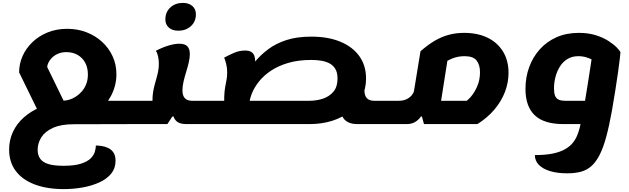

<svg xmlns="http://www.w3.org/2000/svg" viewBox="-20 -832 4347 1326"><path d="M420 474Q305 474 220 442Q135 410 89 349Q43 288 43 201Q43 135 69.5 78.5Q96 22 145 -21.5Q194 -65 260 -92L243 -64L112 -332Q112 -391 136 -445Q160 -499 204.5 -541.5Q249 -584 310 -608.5Q371 -633 444 -633Q515 -633 576.5 -609.5Q638 -586 684.5 -543.5Q731 -501 757.5 -444Q784 -387 784 -319Q784 -279 774.5 -242Q765 -205 747.5 -171.5Q730 -138 706 -109L683 -136H912L886 25L489 26Q401 26 346 51Q291 76 265.5 116.5Q240 157 240 203Q240 237 256 262Q272 287 311 300Q350 313 418 313Q494 313 539 298.5Q584 284 606 262Q628 240 635 216Q642 192 642 173Q660 173 683 176.5Q706 180 728 190.5Q750 201 764 222Q778 243 778 279Q778 330 748 367Q718 404 666.5 427.5Q615 451 551.5 462.5Q488 474 420 474ZM419 -137Q436 -137 458.5 -143.5Q481 -150 503.5 -164.5Q526 -179 545 -200.5Q564 -222 575.5 -251.5Q587 -281 587 -318Q587 -365 568 -399.5Q549 -434 515.5 -453Q482 -472 439 -472Q405 -472 379.5 -460.5Q354 -449 338 -432.5Q322 -416 314 -398.5Q306 -381 306 -369ZM886 25 912 -136Q930 -136 933.5 -114.5Q937 -93 931 -55Q925 -18 914.5 3.5Q904 25 886 25Z M887 25 913 -136H1099L1033 -70V-138Q1033 -170 1037.5 -197Q1042 -224 1048.5 -248Q1055 -272 1061.5 -295Q1068 -318 1072.5 -341.5Q1077 -365 1077 -391Q1077 -419 1071.5 -443.5Q1066 -468 1056 -481Q1100 -504 1142.5 -517Q1185 -530 1219 -530Q1258 -530 1274.5 -511.5Q1291 -493 1291 -459Q1291 -432 1283.5 -400Q1276 -368 1265.5 -334.5Q1255 -301 1247.5 -268.5Q1240 -236 1240 -208Q1240 -172 1256.5 -154Q1273 -136 1307 -136H1393L1367 25H1265Q1216 25 1193.5 -0.5Q1171 -26 1171 -78L1219 -27H1170L1136 25ZM1367 25 1393 -136Q1411 -136 1414.5 -114.5Q1418 -93 1412 -55Q1406 -18 1395.5 3.5Q1385 25 1367 25ZM887 25Q869 25 865.5 3Q862 -19 868 -56Q874 -93 884.5 -114.5Q895 -136 913 -136ZM1211 -620Q1170 -620 1146 -641.5Q1122 -663 1122 -697Q1122 -749 1156.5 -780.5Q1191 -812 1243 -812Q1284 -812 1308.5 -790.5Q1333 -769 1333 -734Q1333 -683 1298.5 -651.5Q1264 -620 1211 -620Z M2450 25Q2409 25 2384 12Q2359 -1 2348 -21.5Q2337 -42 2337 -62Q2337 -86 2345.5 -115.5Q2354 -145 2362 -174.5Q2370 -204 2370 -228L2497 -208Q2497 -190 2501 -176.5Q2505 -163 2513.5 -154Q2522 -145 2534.5 -140.5Q2547 -136 2564 -136H2665L2639 25ZM1368 25 1394 -136H1594L1532 -55Q1527 -121 1528.5 -162Q1530 -203 1535 -230.5Q1540 -258 1544.5 -280.5Q1549 -303 1549 -332Q1549 -363 1542 -391Q1535 -419 1528 -434Q1554 -448 1593 -465.5Q1632 -483 1671 -483Q1700 -483 1715.5 -473Q1731 -463 1737 -445.5Q1743 -428 1742.5 -403Q1742 -378 1737 -348L1669 -307Q1701 -357 1740.5 -405Q1780 -453 1833 -492.5Q1886 -532 1958.5 -555.5Q2031 -579 2130 -579Q2246 -579 2330.5 -544Q2415 -509 2461.5 -444.5Q2508 -380 2508 -289Q2508 -219 2479 -161.5Q2450 -104 2397.5 -62Q2345 -20 2273.5 2.5Q2202 25 2117 25ZM1701 -109 1638 -136H2117Q2166 -136 2210 -150.5Q2254 -165 2282.5 -198.5Q2311 -232 2311 -289Q2311 -332 2295 -357.5Q2279 -383 2252.5 -396Q2226 -409 2194 -413.5Q2162 -418 2130 -418Q2040 -418 1970.5 -397.5Q1901 -377 1851 -343.5Q1801 -310 1768.5 -269Q1736 -228 1719.5 -186.5Q1703 -145 1701 -109ZM1368 25Q1350 25 1346.5 3Q1343 -19 1349 -56Q1355 -93 1365.5 -114.5Q1376 -136 1394 -136ZM2639 25 2665 -136Q2683 -136 2686.5 -114.5Q2690 -93 2684 -55Q2678 -18 2667.5 3.5Q2657 25 2639 25Z M2640 25 2666 -136H2734Q2765 -136 2787 -146.5Q2809 -157 2822.5 -173Q2836 -189 2839 -203L2884 -478Q2934 -522 2981.5 -550Q3029 -578 3079 -591.5Q3129 -605 3185 -605Q3279 -605 3347.5 -571.5Q3416 -538 3454 -476Q3492 -414 3492 -329Q3492 -262 3467.5 -197.5Q3443 -133 3395 -76Q3347 -19 3277 25H2908L2894 -27H2886Q2878 -11 2852.5 7Q2827 25 2787 25ZM3016 -71 2960 -136H3270L3183 -123Q3202 -131 3228.5 -160Q3255 -189 3275 -234Q3295 -279 3295 -334Q3295 -383 3272 -413.5Q3249 -444 3188 -444Q3143 -444 3103.5 -428Q3064 -412 3040 -392L3080 -477ZM2640 25Q2622 25 2618.5 3Q2615 -19 2621 -56Q2627 -93 2637.5 -114.5Q2648 -136 2666 -136Z M3898 365Q3828 365 3778 349.5Q3728 334 3701 306Q3674 278 3674 239Q3747 239 3797.5 228.5Q3848 218 3881.5 199Q3915 180 3935 155.5Q3955 131 3966.5 102.5Q3978 74 3985 45Q3993 12 4003 -39.5Q4013 -91 4023 -151.5Q4033 -212 4042.5 -272.5Q4052 -333 4060 -385.5Q4068 -438 4073 -472V-418Q4058 -427 4031 -435.5Q4004 -444 3974 -444Q3931 -444 3899 -424.5Q3867 -405 3846.5 -372Q3826 -339 3816 -299.5Q3806 -260 3806 -221Q3806 -191 3813 -172Q3820 -153 3837 -144.5Q3854 -136 3884 -136H4038V25H3871Q3737 25 3673 -36Q3609 -97 3609 -218Q3609 -298 3634.5 -368Q3660 -438 3708 -491.5Q3756 -545 3824 -575Q3892 -605 3977 -605Q4043 -605 4094 -589Q4145 -573 4181.5 -549.5Q4218 -526 4239 -504.5Q4260 -483 4265 -472Q4265 -464 4260.5 -426Q4256 -388 4248 -330.5Q4240 -273 4229 -204.5Q4218 -136 4206 -67Q4187 39 4166.5 114Q4146 189 4121 238Q4096 287 4064.5 315Q4033 343 3992 354Q3951 365 3898 365Z"/></svg>

Font: Lemonada
Style: Regular
Weight: 400
Designer: Mohamed Gaber (Arabic), Eduardo Tunni (Latin)
Foundry: Kief Type Foundry
Version: Version 4.005